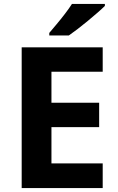

<svg xmlns="http://www.w3.org/2000/svg" viewBox="-20 -954 600 974"><path d="M501 0H90V-714H501V-590H241V-433H483V-309H241V-125H501ZM512 -924Q498 -910 475 -890Q452 -870 425.5 -848Q399 -826 373.5 -806.5Q348 -787 329 -774H230V-787Q246 -806 267.5 -831.5Q289 -857 310 -884.5Q331 -912 345 -934H512Z"/></svg>

Font: Noto Sans Ol Chiki
Style: Bold
Weight: 700
Designer: Monotype Design Team, Lewis McGuffie
Foundry: Monotype Imaging Inc.
Version: Version 2.003; ttfautohint (v1.8.4.7-5d5b)